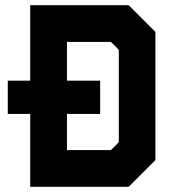

<svg xmlns="http://www.w3.org/2000/svg" viewBox="-20 -720 666 740"><path d="M96.5 0V-281H10V-409H96.5V-700H476L579 -597V-103L476 0ZM238 -141.5H407.5L438 -172V-528L407.5 -558.5H238V-409H366V-281H238Z"/></svg>

Font: Tourney Expanded Black
Style: Regular
Weight: 900
Width: 7
Designer: Tyler Finck
Foundry: Etcetera Type Co
Version: Version 1.010; ttfautohint (v1.8.3)